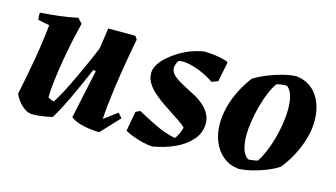

<svg xmlns="http://www.w3.org/2000/svg" viewBox="-63 -672 1543 883"><g transform="rotate(15 708.5 -230.0)"><path d="M129.1 12Q108 12 89.7 -1.3Q71.3 -14.6 58.3 -32.3Q45.2 -50 40.9 -63.3Q46.9 -90.8 52.4 -119.3Q57.9 -147.7 63.4 -177.4Q68.9 -207 74.2 -236.5Q79.4 -265.9 83.7 -294.5Q87.9 -323.2 91.4 -350.9Q94.9 -378.6 97.5 -403.6L42.8 -414.7Q39.8 -430.5 41.2 -448.5Q83.8 -451.5 130.4 -456.9Q177 -462.4 218 -471.5L239.7 -449.2Q231.6 -417.5 223 -378.2Q214.4 -339 206.6 -296.8Q198.8 -254.7 192.8 -214Q186.8 -173.4 183.5 -139.5Q180.2 -105.5 180.2 -82Q185.4 -78.9 192.8 -75.7Q200.3 -72.6 208.1 -70.5Q222.3 -91.1 240.5 -125.4Q258.7 -159.7 278.2 -201Q297.6 -242.2 316.4 -284.1Q335.1 -325.9 349.5 -362.2L363.8 -459.5H492.9L503.4 -444Q497.9 -415.2 490.6 -376.1Q483.3 -337 476.3 -293.2Q469.2 -249.5 463.1 -205.5Q457.1 -161.5 452.8 -121.5Q448.5 -81.5 447 -51.1L510.2 -98.2L529.3 -76.3L446.8 12Q428.3 12 402.5 8.9Q376.7 5.9 351.7 -1.7Q326.7 -9.2 309.7 -23.1L359.1 -255L346.9 -258Q333.1 -225.8 317.4 -190.3Q301.7 -154.9 285.3 -120Q268.9 -85.1 253 -54.5Q237.1 -24 222.4 -0.5Q197.5 5.5 175.3 8.7Q153.1 12 129.1 12Z M700.6 12Q683.7 12 658.5 6.5Q633.4 1 609 -8Q584.6 -17 566.7 -27L583.7 -121.4L604 -131.4Q645.2 -108.9 693.2 -85.4Q741.1 -61.8 789.7 -52.3Q799.3 -63.6 806.1 -79.6Q812.9 -95.5 816.4 -108.3Q809.8 -115.5 801.3 -122.4Q792.9 -129.3 783.2 -135.6Q773.5 -142 763.7 -148.1Q739 -164.8 711.9 -182.5Q684.7 -200.2 660.9 -220.5Q637 -240.7 622 -263.4Q607.1 -286.2 607.1 -313Q607.1 -333.4 619.8 -354.3Q632.5 -375.3 655.6 -395.1Q692.3 -426.6 732.4 -445.5Q772.4 -464.5 816.5 -471.5Q833.4 -471.5 855.7 -469.5Q878 -467.5 899.4 -463Q920.7 -458.5 933.1 -452.5V-445L915.4 -356.8L886.1 -345.3Q855.1 -366.5 821.3 -380.4Q787.5 -394.3 759.6 -399.1Q746.6 -401.5 735.6 -401.6Q724.6 -401.7 714.9 -399.1Q708.9 -390.9 705.4 -380.6Q701.9 -370.4 701.9 -362.2Q701.9 -343 720.5 -327Q739 -310.9 766.7 -296.6Q794.4 -282.2 821 -268Q844.4 -256.5 864.5 -239.4Q884.5 -222.4 897.3 -201Q910.1 -179.7 910.1 -153.3Q910.1 -109.4 881.5 -75.7Q852.9 -42 805.3 -19.7Q757.6 2.5 700.6 12Z M1108.4 8.9Q1064.9 3.9 1034.8 -20.8Q1004.8 -45.4 988.6 -84Q972.4 -122.6 972.4 -169.9Q972.4 -210 983.5 -252.1Q994.6 -294.2 1015 -334.2Q1035.3 -374.2 1060.7 -407Q1090.3 -425 1123.9 -438.7Q1157.5 -452.4 1191.9 -461.2Q1226.4 -469.9 1256.3 -471.5Q1321.5 -464.1 1356.3 -414.3Q1391.1 -364.6 1390.2 -291.7Q1390.2 -252.1 1377.9 -209.1Q1365.6 -166 1344 -125.2Q1322.5 -84.5 1295.1 -51.1Q1270.3 -34.7 1238.2 -21.7Q1206 -8.8 1172.6 -0.7Q1139.2 7.3 1108.4 8.9ZM1140.6 -44.7Q1152.5 -44.7 1165.1 -46.7Q1177.7 -48.7 1186 -51.3Q1200.2 -72.2 1213.3 -103Q1226.4 -133.8 1236.7 -169.8Q1247 -205.8 1252.7 -242.5Q1258.4 -279.2 1258.9 -311Q1259.4 -348.4 1251.7 -376.2Q1244 -403.9 1226.1 -418Q1212.7 -418 1200 -416.5Q1187.4 -415 1177.2 -412Q1162 -391.6 1148.9 -360.1Q1135.8 -328.5 1125.7 -291.6Q1115.7 -254.6 1110 -217.9Q1104.2 -181.1 1104.2 -148.8Q1104.2 -112.9 1112.7 -85.4Q1121.2 -57.8 1140.6 -44.7Z"/></g></svg>

Font: Labrada
Style: Italic
Weight: 400
Italic angle: -7°
Designer: Mercedes Jáuregui
Foundry: Omnibus-Type Team
Version: Version 1.000